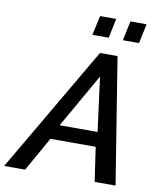

<svg xmlns="http://www.w3.org/2000/svg" viewBox="-147 -989 893 1066"><g transform="rotate(10 299.5 -456.0)"><path d="M306 -802H398L421 -912H330ZM478 -802H569L592 -912H501ZM365 -710 -50 0H68L177 -193H432L460 0H578L464 -710ZM428 -276H214L388 -581Z"/></g></svg>

Font: FIGSv2-sans-serif SmBold Italic
Style: Regular
Weight: 600
Italic angle: -12°
Designer: Matt McInerney, Pablo Impallari, Rodrigo Fuenzalida
Foundry: Matt McInerney, Pablo Impallari, Rodrigo Fuenzalida
Version: Version 4.020;hotconv 1.0.109;makeotfexe 2.5.65596